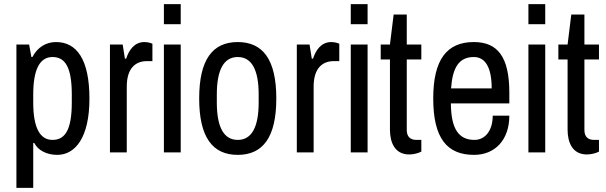

<svg xmlns="http://www.w3.org/2000/svg" viewBox="-20 -743 2956 936"><path d="M253 -538C205 -538 163 -513 138 -465H133L122 -526H60V173H142V-46H147C165 -10 208 12 259 12C346 12 416 -71 416 -262C416 -455 353 -538 253 -538ZM236 -465C299 -465 330 -413 330 -282V-244C330 -113 299 -61 236 -61C173 -61 142 -123 142 -244V-282C142 -403 173 -465 236 -465Z M684 -538C634 -538 608 -497 595 -457H589L578 -526H516V0H598V-321C598 -414 644 -445 696 -445H723V-530C723 -530 706 -538 684 -538Z M861 -625V-723H779V-625ZM861 0V-526H779V0Z M1139 -538C1016 -538 951 -452 951 -263C951 -74 1016 12 1139 12C1262 12 1327 -74 1327 -263C1327 -452 1262 -538 1139 -538ZM1139 -465C1207 -465 1241 -403 1241 -282V-244C1241 -123 1207 -61 1139 -61C1071 -61 1037 -123 1037 -244V-282C1037 -403 1071 -465 1139 -465Z M1595 -538C1545 -538 1519 -497 1506 -457H1500L1489 -526H1427V0H1509V-321C1509 -414 1555 -445 1607 -445H1634V-530C1634 -530 1617 -538 1595 -538Z M1772 -625V-723H1690V-625ZM1772 0V-526H1690V0Z M1963 -526V-672H1899L1881 -526H1836V-453H1881V-111C1881 -51 1903 10 1975 10C1995 10 2020 4 2034 -4V-61H2010C1979 -61 1963 -78 1963 -109V-453H2034V-526Z M2290 -538C2158 -538 2092 -452 2092 -263C2092 -68 2160 12 2291 12C2393 12 2463 -61 2463 -179H2382C2382 -106 2345 -61 2293 -61C2215 -61 2179 -116 2178 -239H2463V-291C2463 -467 2405 -538 2290 -538ZM2290 -465C2347 -465 2377 -412 2377 -312H2179C2186 -413 2217 -465 2290 -465Z M2638 -625V-723H2556V-625ZM2638 0V-526H2556V0Z M2829 -526V-672H2765L2747 -526H2702V-453H2747V-111C2747 -51 2769 10 2841 10C2861 10 2886 4 2900 -4V-61H2876C2845 -61 2829 -78 2829 -109V-453H2900V-526Z"/></svg>

Font: Archivo Narrow
Style: Regular
Weight: 400
Designer: Hector Gatti
Foundry: Omnibus-Type
Version: Version 1.003;PS 001.003;hotconv 1.0.70;makeotf.lib2.5.58329